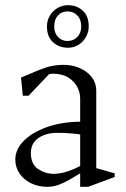

<svg xmlns="http://www.w3.org/2000/svg" viewBox="-20 -710 487 740"><path d="M162 10Q128 10 100 -3.5Q72 -17 55.5 -41Q39 -65 39 -95Q39 -133 70 -165.5Q101 -198 157.5 -219Q214 -240 289 -241V-331Q289 -353 278 -374.5Q267 -396 243.5 -411Q220 -426 183 -426Q182 -426 176.5 -425.5Q171 -425 169 -424L90 -341H68L61 -411Q101 -428 127.5 -439Q154 -450 176.5 -455Q199 -460 226 -460Q258 -460 286.5 -448Q315 -436 333 -413.5Q351 -391 351 -359V-62L422 -42V-28L320 10H289V-42Q269 -30 248.5 -18Q228 -6 207 2Q186 10 162 10ZM187 -40Q208 -40 232.5 -47Q257 -54 289 -70V-192Q276 -194 252 -196Q228 -198 200 -198Q157 -198 128 -178Q99 -158 99 -120Q99 -77 127 -58.5Q155 -40 187 -40ZM242 -526Q208 -526 184.5 -547Q161 -568 161 -608Q161 -631 172 -649.5Q183 -668 201.5 -679Q220 -690 242 -690Q276 -690 299 -669Q322 -648 322 -608Q322 -586 311 -567Q300 -548 282 -537Q264 -526 242 -526ZM240 -552Q263 -552 278 -567.5Q293 -583 293 -608Q293 -635 278 -650.5Q263 -666 240 -666Q218 -666 203.5 -650.5Q189 -635 189 -608Q189 -583 203.5 -567.5Q218 -552 240 -552Z"/></svg>

Font: Ancizar Serif Light
Style: Regular
Weight: 300
Designer: Cesar Puertas, Viviana Monsalve, Julian Moncada, Julian Prieto, Jose Castro, Felipe Aragon, Mariel Hernandez, Sara Alarc
Version: Version 8.100